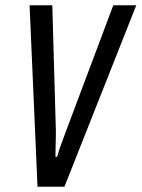

<svg xmlns="http://www.w3.org/2000/svg" viewBox="-20 -707 536 727"><path d="M122 0 92 -687H178L191 -231Q192 -214 191.5 -192Q191 -170 190.5 -149Q190 -128 190 -113H196Q200 -127 205.5 -143.5Q211 -160 217.5 -176.5Q224 -193 229 -208L409 -687H496L224 0Z"/></svg>

Font: Archivo ExtraCondensed
Style: Italic
Weight: 400
Width: 2
Italic angle: -10°
Designer: Hector Gatti
Foundry: Omnibus-Type
Version: Version 2.001